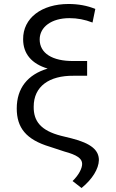

<svg xmlns="http://www.w3.org/2000/svg" viewBox="-20 -757 580 963"><path d="M444 -644 458 -712C418 -729 371 -737 324 -737C188 -737 95 -666 96 -560C96 -487 139 -437 219 -413C118 -383 64 -314 64 -213C64 -117 110 -57 230 -21L303 3C366 20 392 38 392 65C392 87 376 120 344 151L389 186C443 142 475 90 476 46C476 -4 437 -38 339 -63L286 -76C185 -102 148 -149 149 -222C149 -324 227 -378 348 -377H417V-451H348C243 -450 179 -490 179 -559C179 -622 239 -666 328 -666C368 -666 405 -659 444 -644Z"/></svg>

Font: Wafeq
Style: Regular
Weight: 400
Designer: Rasmus Andersson & Azza Alameddine
Foundry: Google & TypeTogether
Version: Version 3.000;FEAKit 1.0